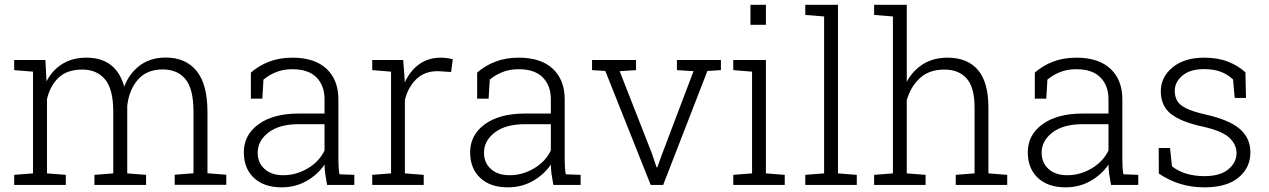

<svg xmlns="http://www.w3.org/2000/svg" viewBox="-20 -782 5366 812"><path d="M40 0V-42.5L119.6 -48.8V-479L40 -485.4V-528.3H171.9L176.8 -438Q201.2 -485.4 243.9 -511.7Q286.6 -538.1 345.7 -538.1Q470.7 -538.1 505.4 -416Q527.8 -473.1 572.5 -505.9Q617.2 -538.6 680.7 -538.6Q765.1 -538.6 811.3 -482.2Q857.4 -425.8 857.4 -308.1V-49.3L937 -43V-0.5H718.8V-43L798.3 -49.3V-309.1Q798.3 -407.2 763.9 -447.8Q729.5 -488.3 668.5 -488.3Q600.1 -488.3 562.7 -444.6Q525.4 -400.9 518.1 -334V-48.8L597.7 -42.5V0H379.4V-42.5L459 -48.8V-309.1Q459 -405.3 424.1 -446.5Q389.2 -487.8 328.1 -487.8Q263.7 -487.8 227.8 -453.6Q191.9 -419.4 178.7 -362.8V-48.8L258.3 -42.5V0Z M1171.4 10.3Q1096.2 10.3 1053.7 -29.8Q1011.2 -69.8 1011.2 -138.2Q1011.2 -211.4 1073.5 -256.6Q1135.7 -301.8 1243.2 -301.8H1352.5V-362.3Q1352.5 -419.9 1318.4 -454.6Q1284.2 -489.3 1216.3 -489.3Q1177.7 -489.3 1147.2 -476.8Q1116.7 -464.4 1094.2 -445.3L1089.4 -364.7H1041V-475.1Q1075.2 -504.9 1118.7 -521.5Q1162.1 -538.1 1217.3 -538.1Q1310.5 -538.1 1360.8 -491.2Q1411.1 -444.3 1411.1 -361.3V-106.4Q1411.1 -90.8 1412.1 -75.4Q1413.1 -60.1 1415.5 -44.9L1478.5 -42.5V0H1363.3Q1357.9 -28.8 1355.5 -46.4Q1353 -64 1352.5 -85.9Q1323.7 -43.5 1276.4 -16.6Q1229 10.3 1171.4 10.3ZM1178.2 -41Q1232.4 -41 1281 -69.6Q1329.6 -98.1 1352.5 -145.5V-256.8H1242.7Q1161.6 -256.8 1115.7 -221.9Q1069.8 -187 1069.8 -136.2Q1069.8 -93.8 1098.9 -67.4Q1127.9 -41 1178.2 -41Z M1554.2 0V-42.5L1633.8 -48.8V-479L1554.2 -485.4V-528.3H1685.1L1691.4 -447.8L1691.9 -433.6Q1714.4 -482.9 1752.9 -510.5Q1791.5 -538.1 1845.2 -538.1Q1858.4 -538.1 1873.3 -535.9Q1888.2 -533.7 1895 -531.2L1887.7 -477.5L1833.5 -481Q1777.3 -481.9 1741.7 -448.2Q1706.1 -414.6 1692.4 -359.4V-48.8L1772 -42.5V0Z M2128.4 10.3Q2053.2 10.3 2010.7 -29.8Q1968.3 -69.8 1968.3 -138.2Q1968.3 -211.4 2030.5 -256.6Q2092.8 -301.8 2200.2 -301.8H2309.6V-362.3Q2309.6 -419.9 2275.4 -454.6Q2241.2 -489.3 2173.3 -489.3Q2134.8 -489.3 2104.2 -476.8Q2073.7 -464.4 2051.3 -445.3L2046.4 -364.7H1998V-475.1Q2032.2 -504.9 2075.7 -521.5Q2119.1 -538.1 2174.3 -538.1Q2267.6 -538.1 2317.9 -491.2Q2368.2 -444.3 2368.2 -361.3V-106.4Q2368.2 -90.8 2369.1 -75.4Q2370.1 -60.1 2372.6 -44.9L2435.5 -42.5V0H2320.3Q2314.9 -28.8 2312.5 -46.4Q2310.1 -64 2309.6 -85.9Q2280.8 -43.5 2233.4 -16.6Q2186 10.3 2128.4 10.3ZM2135.3 -41Q2189.5 -41 2238 -69.6Q2286.6 -98.1 2309.6 -145.5V-256.8H2199.7Q2118.7 -256.8 2072.8 -221.9Q2026.9 -187 2026.9 -136.2Q2026.9 -93.8 2055.9 -67.4Q2085 -41 2135.3 -41Z M2731.9 0 2540 -481.9 2483.9 -485.4V-528.3H2669.9V-485.4L2600.6 -481L2737.3 -132.3L2756.8 -74.2H2759.8L2780.8 -132.3L2913.1 -481L2842.8 -485.4V-528.3H3028.8V-485.4L2971.7 -481.9L2784.7 0Z M3081.1 0V-42.5L3160.6 -48.8V-479L3081.1 -485.4V-528.3H3219.2V-48.8L3298.8 -42.5V0ZM3153.8 -677.2V-761.7H3219.2V-677.2Z M3385.7 0V-42.5L3465.3 -48.8V-712.4L3385.7 -718.8V-761.7H3523.9V-48.8L3603.5 -42.5V0Z M3676.8 0V-42.5L3756.3 -48.8V-712.4L3676.8 -718.8V-761.7H3814.9V-436Q3840.8 -484.4 3884.5 -511.2Q3928.2 -538.1 3987.3 -538.1Q4070.8 -538.1 4115.5 -486.6Q4160.2 -435.1 4160.2 -325.7V-48.8L4239.7 -42.5V0H4022V-42.5L4101.6 -48.8V-326.7Q4101.6 -413.1 4067.9 -450.4Q4034.2 -487.8 3974.1 -487.8Q3909.7 -487.8 3870.4 -451.7Q3831.1 -415.5 3814.9 -357.9V-48.8L3894.5 -42.5V0Z M4486.8 10.3Q4411.6 10.3 4369.1 -29.8Q4326.7 -69.8 4326.7 -138.2Q4326.7 -211.4 4388.9 -256.6Q4451.2 -301.8 4558.6 -301.8H4668V-362.3Q4668 -419.9 4633.8 -454.6Q4599.6 -489.3 4531.7 -489.3Q4493.2 -489.3 4462.6 -476.8Q4432.1 -464.4 4409.7 -445.3L4404.8 -364.7H4356.4V-475.1Q4390.6 -504.9 4434.1 -521.5Q4477.5 -538.1 4532.7 -538.1Q4626 -538.1 4676.3 -491.2Q4726.6 -444.3 4726.6 -361.3V-106.4Q4726.6 -90.8 4727.5 -75.4Q4728.5 -60.1 4731 -44.9L4793.9 -42.5V0H4678.7Q4673.3 -28.8 4670.9 -46.4Q4668.5 -64 4668 -85.9Q4639.2 -43.5 4591.8 -16.6Q4544.4 10.3 4486.8 10.3ZM4493.7 -41Q4547.9 -41 4596.4 -69.6Q4645 -98.1 4668 -145.5V-256.8H4558.1Q4477.1 -256.8 4431.2 -221.9Q4385.3 -187 4385.3 -136.2Q4385.3 -93.8 4414.3 -67.4Q4443.4 -41 4493.7 -41Z M5073.7 10.3Q5018.1 10.3 4970.5 -4.6Q4922.9 -19.5 4880.9 -47.9L4880.4 -156.2H4928.2L4936.5 -78.6Q4964.8 -56.6 4999.5 -46.9Q5034.2 -37.1 5073.7 -37.1Q5140.1 -37.1 5174.8 -65.9Q5209.5 -94.7 5209.5 -134.3Q5209.5 -171.4 5178.5 -200Q5147.5 -228.5 5068.4 -246.1Q4973.6 -266.6 4931.4 -300.8Q4889.2 -335 4889.2 -396Q4889.2 -456.1 4939 -497.1Q4988.8 -538.1 5072.3 -538.1Q5130.4 -538.1 5173.3 -521.2Q5216.3 -504.4 5247.1 -476.1L5249.5 -367.7H5201.7L5194.8 -445.8Q5172.9 -466.8 5143.3 -478.3Q5113.8 -489.7 5072.3 -489.7Q5012.7 -489.7 4980.5 -462.2Q4948.2 -434.6 4948.2 -397.9Q4948.2 -374 4958.3 -356Q4968.3 -337.9 4996.8 -323.7Q5025.4 -309.6 5080.1 -297.4Q5178.7 -274.9 5223.4 -236.6Q5268.1 -198.2 5268.1 -137.2Q5268.1 -72.8 5218 -31.2Q5168 10.3 5073.7 10.3Z"/></svg>

Font: Roboto Slab Light
Style: Regular
Weight: 300
Designer: Google
Version: Version 2.000; ttfautohint (v1.8.1.43-b0c9)